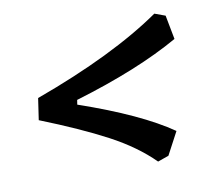

<svg xmlns="http://www.w3.org/2000/svg" viewBox="-55 -566 609 534"><g transform="rotate(-10 250.0 -299.5)"><path d="M44 -267 53 -328Q278 -410 412 -503L442 -492L455 -424Q339 -358 159 -304L157 -291Q328 -232 416 -171L382 -107L351 -96Q302 -145 228.5 -184Q155 -223 44 -267Z"/></g></svg>

Font: Julee
Style: Regular
Weight: 400
Version: Version 1.001